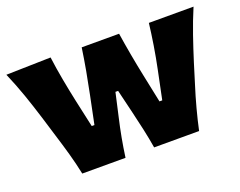

<svg xmlns="http://www.w3.org/2000/svg" viewBox="-95 -745 1146 917"><g transform="rotate(-20 478.0 -286.5)"><path d="M182.1 0Q170.9 -53.7 155.8 -107.7Q140.6 -161.6 123.5 -216.3L92.8 -316.9Q73.2 -380.4 51.8 -442.1Q30.3 -503.9 2.9 -567.4L229.5 -572.8Q236.8 -516.6 248 -455.6Q259.3 -394.5 271.5 -337.9L302.2 -197.8H315.9L345.2 -340.3Q356.9 -397.5 367.2 -453.9Q377.4 -510.3 385.7 -567.4H575.7Q584 -512.7 594.5 -454.8Q605 -397 616.7 -340.8L646.5 -197.8H660.6L690.9 -344.2Q702.1 -397.9 711.7 -457.5Q721.2 -517.1 727.1 -567.4H954.1Q927.2 -503.9 905.8 -441.7Q884.3 -379.4 864.7 -316.9L834 -217.3Q816.4 -162.1 801.8 -107.2Q787.1 -52.2 775.9 0H547.4Q539.6 -47.4 528.6 -97.9Q517.6 -148.4 506.3 -194.8L478 -312.5H464.4L437.5 -192.9Q415.5 -98.6 401.9 0Z"/></g></svg>

Font: Pinar-DS2-FD ExtraBold
Style: Regular
Weight: 800
Designer: Amin Abedi
Version: Version 3.000